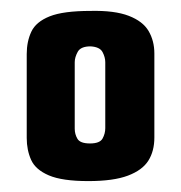

<svg xmlns="http://www.w3.org/2000/svg" viewBox="-20 -676 332 352"><path d="M142 -344Q94 -344 69.5 -354.5Q45 -365 37 -383Q29 -401 29 -423V-577Q29 -600 37.5 -618Q46 -636 71 -646Q96 -656 146 -656Q190 -657 216 -647Q242 -637 252.5 -619Q263 -601 263 -578V-424Q263 -399 252 -381.5Q241 -364 214.5 -354Q188 -344 142 -344ZM145 -413Q163 -413 168 -422Q173 -431 173 -441V-562Q173 -571 168 -580.5Q163 -590 146 -591Q128 -591 122.5 -581Q117 -571 117 -562V-440Q117 -430 122 -421.5Q127 -413 145 -413Z"/></svg>

Font: Smooch Sans ExtraBold
Style: Regular
Weight: 800
Designer: Robert E. Leuschke
Foundry: Robert E. Leuschke
Version: Version 1.010